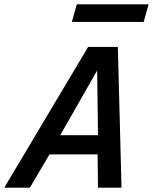

<svg xmlns="http://www.w3.org/2000/svg" viewBox="-52 -873 711 893"><path d="M282.2 -771 305.2 -853H639.2L616.2 -771ZM86.9 0H-32.2L357.9 -654.8H496.1L513.2 0H403.8L401.9 -154.8H178.2ZM228 -244.1H403.8L399.9 -544.9Z"/></svg>

Font: IntelOne Mono Medium
Style: Italic
Weight: 500
Italic angle: -16°
Designer: Fred Shallcrass
Foundry: Frere-Jones Type LLC
Version: Version 1.200;hotconv 1.1.0;makeotfexe 2.6.0;FJTRelease1.2